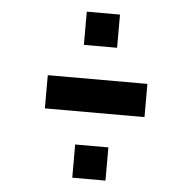

<svg xmlns="http://www.w3.org/2000/svg" viewBox="-48 -673 720 720"><g transform="rotate(5 312.5 -312.5)"><path d="M250 -500V-625H375V-500ZM125 -250V-375H500V-250ZM250 0V-125H375V0Z"/></g></svg>

Font: Silkscreen
Style: Regular
Weight: 400
Designer: Jason Kottke
Foundry: Jason Kottke
Version: Version 1.001; ttfautohint (v1.8.4.7-5d5b)